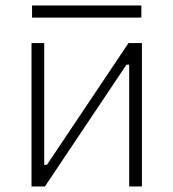

<svg xmlns="http://www.w3.org/2000/svg" viewBox="-20 -673 626 693"><path d="M93.8 0V-517.6H139.6V-78.1H149.4L443.8 -517.6H492.2V0H446.3V-439.5H436.5L142.1 0ZM95.7 -609.4V-653.3H490.2V-609.4Z"/></svg>

Font: Cascadia Code NF ExtraLight
Style: Regular
Weight: 200
Monospace: yes
Designer: Aaron Bell
Foundry: Saja Typeworks
Version: Version 2404.023; ttfautohint (v1.8.4)